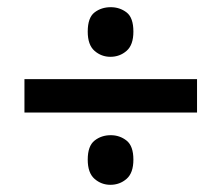

<svg xmlns="http://www.w3.org/2000/svg" viewBox="-20 -619 617 534"><path d="M48 -306V-399H528V-306ZM287 -105Q262 -105 243 -121.5Q224 -138 224 -175Q224 -213 243 -228Q262 -243 288 -243Q313 -243 332 -228Q351 -213 351 -175Q351 -138 332 -121.5Q313 -105 287 -105ZM287 -461Q262 -461 243 -477.5Q224 -494 224 -531Q224 -570 243 -584.5Q262 -599 288 -599Q313 -599 332 -584.5Q351 -570 351 -531Q351 -494 332 -477.5Q313 -461 287 -461Z"/></svg>

Font: Noto Sans Khmer SemiBold
Style: Regular
Weight: 600
Version: Version 2.003